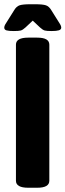

<svg xmlns="http://www.w3.org/2000/svg" viewBox="-23 -880 308 903"><path d="M52 -30V-670Q52 -703 110 -703H152Q209 -703 209 -670V-30Q209 3 152 3H110Q52 3 52 -30ZM-3 -750Q-3 -759 6 -772L43 -831Q54 -850 69 -855Q84 -860 119 -860H143Q178 -860 193 -855Q208 -850 219 -831L256 -772Q265 -759 265 -750Q265 -741 254 -737.5Q243 -734 220 -734Q197 -734 187.5 -736.5Q178 -739 165 -751L131 -783L97 -751Q84 -739 74.5 -736.5Q65 -734 42 -734Q19 -734 8 -737Q-3 -740 -3 -750Z"/></svg>

Font: Asap Condensed
Style: Bold
Weight: 700
Designer: Pablo Cosgaya
Foundry: Omnibus-Type
Version: Version 1.010; ttfautohint (v1.8)